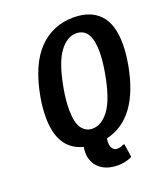

<svg xmlns="http://www.w3.org/2000/svg" viewBox="-156 -817 943 1089"><g transform="rotate(-20 315.0 -272.5)"><path d="M217 31Q217 17 220 0Q75 -37 75 -230Q75 -290 86 -350Q119 -534 204.5 -622Q290 -710 415 -710Q517 -710 572.5 -652Q628 -594 628 -472Q628 -418 616 -350Q561 -47 360 0Q358 9 358 23Q358 48 368.5 61.5Q379 75 396 75Q411 75 423 70Q426 69 432 65H442L454 145Q444 151 431 155Q401 165 370 165Q298 165 257.5 128.5Q217 92 217 31ZM476 -350Q489 -422 489 -476Q489 -620 399 -620Q343 -620 297.5 -558Q252 -496 226 -350Q214 -285 214 -226Q214 -148 238.5 -114Q263 -80 304 -80Q359 -80 404.5 -142Q450 -204 476 -350Z"/></g></svg>

Font: Scada
Style: Bold Italic
Weight: 700
Italic angle: -10°
Version: Version 4.000